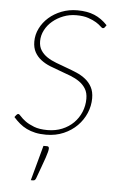

<svg xmlns="http://www.w3.org/2000/svg" viewBox="-51 -537 492 770"><g transform="rotate(5 195.0 -152.5)"><path d="M15 0ZM345 -442Q342 -437.5 337.5 -437.5Q333.5 -437.5 326.8 -444.2Q320 -451 307.5 -458.8Q295 -466.5 275.5 -473.2Q256 -480 227 -480Q199.5 -480 175 -470.5Q150.5 -461 131.8 -445.2Q113 -429.5 102 -408.2Q91 -387 91 -364Q91 -342 100.8 -327Q110.5 -312 126.5 -301.2Q142.5 -290.5 163 -282.8Q183.5 -275 205 -267.2Q226.5 -259.5 247 -250.8Q267.5 -242 283.5 -229.2Q299.5 -216.5 309.2 -198.2Q319 -180 319 -153.5Q319 -123 306.8 -94Q294.5 -65 272 -42.2Q249.5 -19.5 217.8 -5.8Q186 8 147 8Q123 8 103.8 3.8Q84.5 -0.5 68.8 -8.2Q53 -16 40 -27Q27 -38 15 -51.5L21.5 -60Q25 -65 30 -65Q33.5 -65 40.8 -56.5Q48 -48 61.5 -38Q75 -28 96.8 -19.5Q118.5 -11 151 -11Q183.5 -11 210.2 -22Q237 -33 256 -52Q275 -71 285.5 -96.2Q296 -121.5 296 -149.5Q296 -173.5 286.2 -189.5Q276.5 -205.5 260.5 -216.8Q244.5 -228 224 -236Q203.5 -244 182 -251.5Q160.5 -259 140 -267.2Q119.5 -275.5 103.5 -287.8Q87.5 -300 77.8 -317.5Q68 -335 68 -360.5Q68 -388 80.5 -413.2Q93 -438.5 114.8 -457.8Q136.5 -477 166 -488.5Q195.5 -500 229.5 -500Q269.5 -500 298.2 -488Q327 -476 351 -450.5ZM155.5 53.5Q163.5 53.5 163.5 62Q163.5 67.5 161.2 76.5Q159 85.5 154 100.2Q149 115 141.2 136Q133.5 157 123 186Q121 190.5 118.5 192.8Q116 195 111 195H102.5L141 53.5Z"/></g></svg>

Font: Lato Thin
Style: Italic
Weight: 200
Italic angle: -7°
Designer: Lukasz Dziedzic
Foundry: tyPoland Lukasz Dziedzic
Version: Version 2.007; 2014-02-27